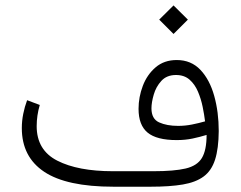

<svg xmlns="http://www.w3.org/2000/svg" viewBox="-20 -706 910 726"><path d="M582 -631.8 636.2 -685.5 690.4 -631.8 636.2 -577.6ZM761.2 -195.8Q735.8 -188 708 -182.1Q680.2 -176.3 648.4 -176.3Q572.3 -176.3 538.1 -204.6Q503.9 -232.9 503.9 -294.4Q503.9 -338.9 520 -381.3Q536.1 -423.8 568.4 -451.4Q600.6 -479 648.4 -479Q702.6 -479 737.8 -441.9Q772.9 -404.8 790 -343.5Q807.1 -282.2 807.1 -210.4Q806.6 -144 793.2 -102.3Q779.8 -60.5 750 -38.6Q720.2 -16.6 671.1 -8.3Q622.1 0 550.3 0H408.7Q231.9 0 147.2 -56.4Q62.5 -112.8 62.5 -221.7Q62.5 -249 67.9 -275.6Q73.2 -302.2 82.5 -327.1L130.4 -309.1Q118.7 -269.5 118.7 -229Q118.7 -138.2 196.8 -98.4Q274.9 -58.6 406.7 -58.6H560.5Q638.2 -58.6 681.9 -68.8Q725.6 -79.1 743.4 -108.6Q761.2 -138.2 761.2 -195.8ZM755.4 -247.1Q752.4 -272 746.3 -302Q740.2 -332 728.5 -359.6Q716.8 -387.2 696.8 -404.8Q676.8 -422.4 645.5 -422.4Q610.4 -422.4 590.1 -400.1Q569.8 -377.9 561.3 -348.1Q552.7 -318.4 552.7 -296.4Q552.7 -256.3 581.8 -243.2Q610.8 -230 653.8 -230Q679.7 -230 705.6 -235.1Q731.4 -240.2 755.4 -247.1Z"/></svg>

Font: Vazir Thin FD
Style: Thin-FD
Weight: 100
Designer: Saber Rastikerdar
Foundry: Saber Rastikerdar
Version: Version 30.0.0